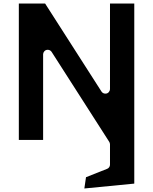

<svg xmlns="http://www.w3.org/2000/svg" viewBox="-20 -820 872 1091"><path d="M225 -512C225 -522.7 234.9 -537 250 -537H252C260.1 -537 268.4 -532.7 273.1 -525.5L601.1 -13.5C603.1 -10.3 605 -4.8 605 0V116C605 125.6 598.8 135.4 589.2 139.2L468.7 186.9L459.3 251L743 223.3V-800H605V-313C605 -302.3 595.1 -288 580 -288H578C569.9 -288 561.6 -292.3 556.9 -299.5L236.3 -800H87V-25H225Z"/></svg>

Font: Hussar Ekologiczny
Style: Regular
Weight: 400
Foundry: Cannot Into Space Fonts
Version: Version 0.97